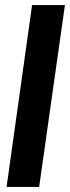

<svg xmlns="http://www.w3.org/2000/svg" viewBox="-20 -740 277 760"><path d="M6 0 107 -720H237L135 0Z"/></svg>

Font: Host Grotesk
Style: Bold Italic
Weight: 700
Italic angle: -8°
Designer: Doğukan Karapınar
Foundry: Element Type
Version: Version 1.003; ttfautohint (v1.8.4.7-5d5b)